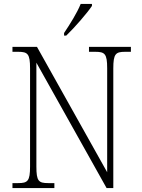

<svg xmlns="http://www.w3.org/2000/svg" viewBox="-20 -951 716 971"><path d="M304 -784V-771H315C357 -811 422 -886 445 -921V-931H388C370 -886 334 -829 304 -784ZM43 0H255V-25H224C175 -25 164 -35 164 -109V-634L519 0H553V-605C553 -679 565 -689 613 -689H642V-714H430V-689H462C510 -689 522 -679 522 -606V-80L167 -714H43V-689H72C120 -689 132 -679 132 -606V-109C132 -35 120 -25 72 -25H43Z"/></svg>

Font: Noto Serif Thai SemiCondensed ExtraLight
Style: Regular
Weight: 200
Width: 4
Designer: Monotype Design Team
Foundry: Monotype Imaging Inc.
Version: Version 2.002